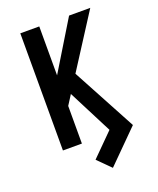

<svg xmlns="http://www.w3.org/2000/svg" viewBox="-167 -835 934 1132"><g transform="rotate(-20 300.0 -269.0)"><path d="M100 0V-735H219V-428L406 -735H539L324 -400L539 0H410L258 -297L219 -236V0ZM342 197 262 117 459 -80 539 0Z"/></g></svg>

Font: Iosevka Aile
Style: Bold
Weight: 700
Designer: Belleve Invis
Foundry: Belleve Invis
Version: Version 28.0.1; ttfautohint (v1.8.4)